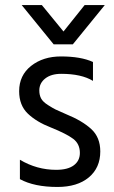

<svg xmlns="http://www.w3.org/2000/svg" viewBox="-20 -736 452 762"><path d="M378 -135Q378 -70 332.5 -32Q287 6 208 6Q116 6 59 -25V-102Q126 -62 203 -62Q249 -62 273 -80Q297 -98 297 -129Q297 -165 270.5 -185Q244 -205 182 -230Q125 -252 90.5 -285Q56 -318 56 -374Q56 -437 103.5 -474.5Q151 -512 222 -512Q301 -512 349 -490V-415Q303 -443 223 -443Q183 -443 159.5 -424.5Q136 -406 136 -377Q136 -359 143 -345.5Q150 -332 170.5 -319Q191 -306 200.5 -301.5Q210 -297 242 -283Q306 -257 342 -224Q378 -191 378 -135ZM269 -560H193L66 -716H146L232 -611L316 -716H396Z"/></svg>

Font: Hind Siliguri
Style: Regular
Weight: 400
Designer: Jyotish Sonowal
Foundry: Indian Type Foundry
Version: Version 1.001;PS 1.0;hotconv 1.0.86;makeotf.lib2.5.63406; tt